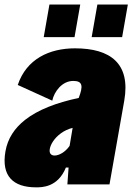

<svg xmlns="http://www.w3.org/2000/svg" viewBox="-30 -804 588 837"><path d="M319.8 -784.2H185.5L160.6 -642.1H294.9ZM527.3 -784.2H394.5L369.6 -642.1H502.4ZM296.9 -593.3C185.1 -593.3 85.4 -546.9 47.4 -433.6L197.8 -365.2C206.1 -403.8 239.7 -451.2 289.6 -451.2C332 -451.2 332 -426.8 313.5 -377.9L313 -377C214.4 -356 135.3 -325.2 79.6 -281.7C33.2 -245.1 3.4 -200.2 -6.3 -144C-24.9 -36.6 27.3 12.7 127 12.7C152.3 12.7 222.2 13.2 257.3 -73.7H269L263.7 0H447.3L511.7 -365.2C540 -527.8 450.7 -593.3 296.9 -593.3ZM208 -126C193.4 -126 183.6 -134.8 187 -154.3C190.4 -175.3 207.5 -202.6 235.8 -223.1C250 -233.4 267.1 -241.7 286.6 -246.6L273.4 -168C254.4 -140.6 227.1 -126 208 -126Z"/></svg>

Font: Decalotype Black Italic
Style: Regular
Weight: 900
Italic angle: -10°
Designer: Alfredo Marco Pradil
Foundry: Alfredo Marco Pradil
Version: Version 1.0